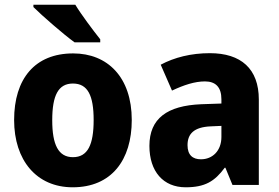

<svg xmlns="http://www.w3.org/2000/svg" viewBox="-20 -837 1184 816"><path d="M300 -817H122V-807C158 -771 251 -690 297 -657H406V-670C378 -705 326 -774 300 -817ZM540 -327C540 -509 437 -610 291 -610C128 -610 40 -502 40 -327C40 -156 135 -41 289 -41C454 -41 540 -157 540 -327ZM202 -326C202 -432 228 -482 290 -482C353 -482 378 -431 378 -327C378 -222 353 -169 290 -169C228 -169 202 -222 202 -326Z M872 -611C792 -611 721 -593 663 -562L711 -452C762 -476 808 -491 851 -491C896 -491 921 -467 921 -415V-397L835 -394C691 -388 615 -334 615 -217C615 -108 674 -41 769 -41C851 -41 892 -66 935 -124H938L968 -51H1080V-414C1080 -545 1004 -611 872 -611ZM876 -300 921 -302V-255C921 -196 883 -160 834 -160C799 -160 777 -178 777 -220C777 -268 804 -297 876 -300Z"/></svg>

Font: Noto Sans Tamil UI SemiCondensed ExtraBold
Style: Regular
Weight: 800
Width: 4
Designer: Jelle Bosma - Monotype Design Team
Foundry: Monotype Imaging Inc.
Version: Version 2.004